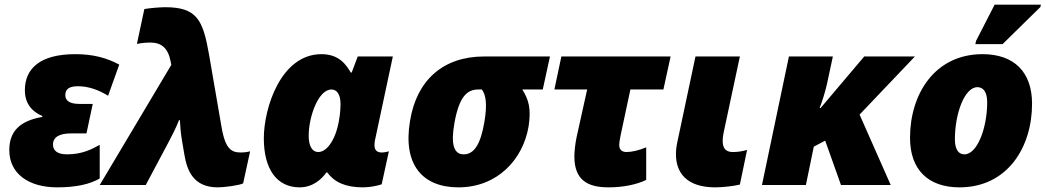

<svg xmlns="http://www.w3.org/2000/svg" viewBox="-20 -796 4501 826"><path d="M226 10C309 10 367 -4 409 -28V-173C375 -154 334 -132 268 -132C226 -132 208 -149 208 -174C208 -207 237 -222 285 -222H352L379 -349H320C279 -349 261 -364 261 -386C261 -411 275 -425 315 -425C361 -425 405 -409 445 -384L493 -518C441 -546 383 -563 304 -563C151 -563 87 -500 87 -408C87 -351 117 -316 162 -297V-293C65 -276 20 -231 20 -150C20 -49 103 10 226 10Z M917 10C943 10 1007 2 1026 -7L1056 -145C1040 -141 1028 -140 1018 -140C979 -140 950 -149 933 -250L879 -563C853 -712 826 -765 690 -765C670 -765 620 -761 601 -757L569 -607C591 -612 617 -613 626 -613C675 -613 703 -589 714 -532L717 -517L409 0H607L706 -186C718 -209 738 -247 750 -279H754C755 -257 757 -225 764 -185L773 -132C785 -59 814 10 917 10Z M1269 10C1328 10 1366 -28 1384 -54H1388C1418 -13 1465 10 1541 10C1573 10 1603 3 1622 -3L1653 -145C1647 -143 1633 -140 1622 -140C1598 -140 1591 -154 1591 -173C1591 -183 1593 -195 1596 -206L1670 -553H1519L1493 -484H1489C1470 -516 1440 -563 1363 -563C1188 -563 1115 -331 1115 -201C1115 -67 1172 10 1269 10ZM1349 -142C1324 -142 1308 -166 1308 -212C1308 -293 1349 -411 1406 -411C1428 -411 1445 -392 1445 -348C1445 -316 1440 -278 1431 -244C1416 -189 1385 -142 1349 -142Z M1952 10C2120 10 2230 -110 2254 -252C2266 -329 2254 -368 2227 -411H2315L2346 -553H2062C1886 -553 1772 -450 1744 -276C1712 -86 1799 10 1952 10ZM1975 -132C1929 -132 1920 -182 1935 -267C1955 -378 1988 -411 2037 -411H2053C2070 -388 2077 -350 2064 -272C2048 -178 2021 -132 1975 -132Z M2598 10C2661 10 2719 -2 2760 -22V-162C2728 -149 2699 -142 2675 -142C2658 -142 2644 -150 2644 -172C2644 -185 2648 -204 2651 -219L2692 -411H2834L2865 -553H2395L2365 -411H2506L2461 -208C2455 -181 2451 -145 2451 -123C2451 -22 2507 10 2598 10Z M3057 10C3088 10 3135 5 3163 -2L3194 -151C3172 -145 3155 -142 3133 -142C3108 -142 3089 -152 3089 -190C3089 -200 3090 -211 3093 -225L3163 -553H2972L2894 -185C2890 -167 2888 -149 2888 -132C2888 -54 2933 10 3057 10Z M3258 0H3447L3481 -165L3530 -191L3598 0H3812L3678 -303L3916 -553H3698L3510 -331H3506C3517 -359 3530 -400 3538 -436L3563 -553H3374Z M4176 -606H4293L4456 -766L4458 -776H4259L4179 -620ZM4108 10C4313 10 4420 -161 4420 -350C4420 -486 4343 -563 4207 -563C4002 -563 3895 -392 3895 -203C3895 -67 3972 10 4108 10ZM4129 -132C4103 -132 4088 -154 4088 -197C4088 -306 4129 -421 4185 -421C4211 -421 4227 -399 4227 -356C4227 -247 4185 -132 4129 -132Z"/></svg>

Font: Noto Sans Black
Style: Italic
Weight: 900
Italic angle: -12°
Designer: Monotype Design Team
Foundry: Monotype Imaging Inc.
Version: Version 2.013